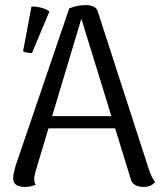

<svg xmlns="http://www.w3.org/2000/svg" viewBox="-20 -726 642 757"><path d="M319 -706Q336 -706 349.5 -699.5Q363 -693 367 -676L568 -55Q572 -43 578 -30.5Q584 -18 592 -8Q586 -1 575 5Q564 11 545 11Q527 11 512.5 3Q498 -5 495 -22L294 -674L307 -673L121 -53Q119 -45 117 -36.5Q115 -28 115 -20Q115 -13 116.5 -7Q118 -1 121 3Q112 6 102 8.5Q92 11 77 11Q55 11 43 2Q31 -7 32 -26Q32 -34 35 -46.5Q38 -59 41 -71L253 -693Q286 -706 319 -706ZM154 -268H471V-220H154ZM106 -517Q98 -517 87 -518.5Q76 -520 71 -524L104 -700Q122 -701 142.5 -695.5Q163 -690 175 -681Z"/></svg>

Font: Arima Thin
Style: Regular
Weight: 400
Version: Version 1.100